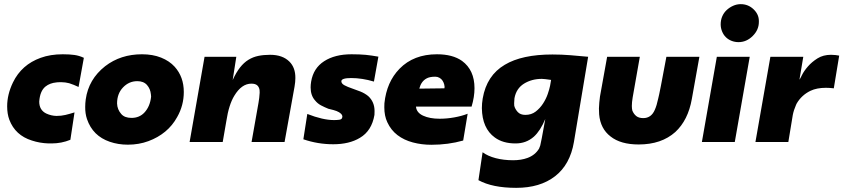

<svg xmlns="http://www.w3.org/2000/svg" viewBox="-20 -684 4063 925"><path d="M229 7H213.5Q171 5.5 133.5 -7Q53.5 -32 25 -107Q14.5 -135 14.5 -172Q14.5 -229 42.5 -287Q84 -372.5 176 -405.5Q222.5 -422.5 282.5 -422.5Q315.5 -422.5 338.5 -419.2Q361.5 -416 384 -405.5L358.5 -265Q335.5 -276 313.5 -283Q294.5 -288 276 -288Q255 -288 252 -287Q220 -284 199 -267Q172.5 -245.5 169 -194.5Q169 -153.5 203 -137Q227 -126 252 -125.5Q275 -125.5 295 -130.2Q315 -135 339 -142.5L319 -10.5Q276 7 229 7Z M596 13Q549.5 13 508.8 -1Q468 -15 440.5 -42.2Q413 -69.5 399 -110.5Q390 -137.5 390.5 -169.5Q390.5 -186.5 393 -205Q406.5 -302 486.5 -365Q561 -422.5 664 -422.5Q716 -422.5 756 -406.5Q796 -390.5 821.5 -362.5Q865.5 -313.5 865.5 -241Q865.5 -176 833.5 -120Q811 -79 776 -50Q741 -21 695 -4Q649 13 596 13ZM613.5 -116Q651 -116 675 -141Q703 -170.5 708 -218.5L707 -229.5Q704.5 -256 688.2 -274.5Q672 -293 641.5 -293Q601.5 -293 572.8 -263Q544 -233 544 -185.5Q545 -156.5 564 -135Q580 -116 613.5 -116Z M1351 0H1192L1225.5 -189.5Q1229.5 -211 1231 -237.5L1230.5 -250.5Q1228 -265.5 1218.8 -273.2Q1209.5 -281 1191 -281Q1144 -281 1109 -223Q1082.5 -180 1070.5 -101L1053 0H893.5L965.5 -410.5H1118.5L1101 -298.5Q1118 -335.5 1136.5 -359Q1155 -382.5 1177 -396Q1199 -409.5 1224.8 -414.8Q1250.5 -420 1281.5 -420Q1341.5 -420 1374.5 -387Q1403.5 -358 1403 -308Q1403 -289.5 1399 -266.5Z M1585.5 11Q1511 11 1441.5 -13L1460.5 -135Q1535.5 -105.5 1589.5 -105.5Q1603 -105.5 1615 -107.2Q1627 -109 1628.5 -117.5L1629.5 -121.5Q1629.5 -137.5 1601.5 -149Q1592 -153 1562 -160Q1544.5 -167 1527.2 -176Q1510 -185 1498 -200Q1476.5 -224 1476.5 -263Q1476.5 -276 1479 -291Q1490 -356 1541.8 -389.2Q1593.5 -422.5 1673.5 -422.5Q1713.5 -422.5 1741.8 -419.8Q1770 -417 1803 -411L1781.5 -291Q1724.5 -308 1672 -308Q1625.5 -308 1624.5 -293Q1624.5 -281 1639.8 -273Q1655 -265 1675.8 -258Q1696.5 -251 1717 -242.8Q1737.5 -234.5 1754 -221Q1784.5 -193 1784.5 -149L1784 -130.5Q1771 -53.5 1714 -20Q1663 11 1585.5 11Z M2058 13.5Q2011.5 13.5 1969 2.2Q1926.5 -9 1895 -33Q1863.5 -57 1846 -95Q1831.5 -125.5 1831.5 -167L1832 -186.5Q1842.5 -289 1905 -353Q1973 -422.5 2085 -422.5Q2161 -422.5 2206 -390.5Q2266 -346.5 2266 -259Q2266 -217.5 2252 -170.5H1984Q1986.5 -141.5 2018.2 -126.8Q2050 -112 2098 -112Q2133 -112 2169 -118.5Q2205 -125 2233 -136L2211.5 -7Q2139.5 13.5 2058 13.5ZM2000 -257 2121 -258.5 2122 -265.5 2120 -277.5Q2117.5 -287 2112 -295.5Q2106.5 -304 2097.2 -309.2Q2088 -314.5 2077 -314.5Q2049 -314.5 2034 -305.5Q2009 -291.5 2000 -257Z M2467 221Q2352 221 2285 184L2305 49.5Q2330 68 2368.2 78Q2406.5 88 2452 88Q2491 88 2521 77Q2558 63.5 2577 32Q2580 24 2582.8 16.8Q2585.5 9.5 2607 -110.5Q2583 -53.5 2552 -25.5Q2514.5 7.5 2463 7Q2403 7 2364 -21.5Q2303 -65.5 2301.5 -163Q2301.5 -185.5 2305.5 -209.5Q2324.5 -320.5 2412 -372Q2494.5 -421.5 2641.5 -421.5Q2686.5 -421.5 2728.5 -418Q2770.5 -414.5 2813.5 -410.5L2745 0Q2726.5 109 2654.2 165Q2582 221 2467 221ZM2511 -130.5Q2540 -130.5 2560.8 -146.5Q2581.5 -162.5 2596 -184.8Q2610.5 -207 2618.8 -231Q2627 -255 2630 -270.2Q2633 -285.5 2635 -299Q2601.5 -304 2590.5 -304Q2541.5 -304 2504.2 -280.8Q2467 -257.5 2458.5 -210.5Q2457.5 -205.5 2457 -187L2457.5 -174.5Q2461.5 -158.5 2474.2 -144.5Q2487 -130.5 2511 -130.5Z M3057 12Q2970 12 2921.5 -26.5Q2872.5 -64 2866.5 -133L2865.5 -161.5Q2866.5 -189.5 2870.5 -219L2905 -410.5H3062.5L3028 -214.5Q3024 -190.5 3024 -173.5Q3024 -160.5 3026.5 -151Q3033 -135 3045.2 -125Q3057.5 -115 3079 -115Q3117.5 -115 3134.5 -154.5Q3144 -175.5 3151 -209Q3157.5 -232 3190.5 -410.5H3349.5Q3331 -309 3313 -207Q3295 -105 3233.5 -48Q3166.5 12 3057 12Z M3538 -481Q3520.5 -481 3504.5 -487.2Q3488.5 -493.5 3477 -504.8Q3465.5 -516 3458.8 -532.5Q3452 -549 3452 -566.5Q3452 -587.5 3459.5 -605Q3467 -622.5 3480.5 -635.2Q3494 -648 3511.8 -656Q3529.5 -664 3548.5 -664Q3584.5 -664 3610.2 -639.5Q3636 -615 3636 -583V-578.5Q3636 -540 3606.2 -510.5Q3576.5 -481 3538 -481ZM3520 0H3361.5L3433.5 -410.5H3592Z M3778 0H3619.5L3691.5 -410.5H3850L3831.5 -300Q3834 -302.5 3843.5 -322Q3853 -341.5 3872 -363.5Q3891 -385.5 3918.5 -402.8Q3946 -420 3983.5 -420Q3995.5 -420 4005.2 -418.8Q4015 -417.5 4023 -416L3997 -258.5Q3977 -261 3959 -261Q3915 -261 3884.5 -246.5Q3841.5 -225.5 3818 -185L3815 -178.5Q3804 -153.5 3799.5 -130.5Z"/></svg>

Font: Lucymar Sans ExtraBold
Style: Italic
Weight: 800
Italic angle: -10°
Foundry: The League of Moveable Type (original font) / Main changes by Cristiano Sobral with portions from Mirco Monsees
Version: Version 2.00;August 30, 2020;FontCreator 13.0.0.2681 64-bit